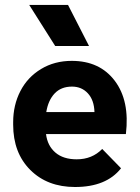

<svg xmlns="http://www.w3.org/2000/svg" viewBox="-20 -746 564 776"><path d="M203.1 -560.1 98.1 -726.1H254.9L339.8 -560.1ZM283.2 9.8Q171.4 9.8 102.3 -59.3Q33.2 -128.4 33.2 -242.2V-252Q33.2 -321.3 62.3 -377.7Q91.3 -434.1 145.8 -467Q200.2 -500 270 -500Q383.3 -500 444.1 -419.2Q504.9 -338.4 488.8 -204.1H166Q171.9 -156.7 203.9 -129.4Q235.8 -102.1 290 -102.1Q352.5 -102.1 393.1 -144L469.2 -65.9Q409.7 9.8 283.2 9.8ZM271 -396Q227.1 -396 200.9 -368.4Q174.8 -340.8 167 -293H361.8Q360.4 -341.3 335.2 -368.7Q310.1 -396 271 -396Z"/></svg>

Font: SUSE
Style: Bold
Weight: 700
Designer: Rene Bieder
Foundry: SUSE
Version: Version 1.000